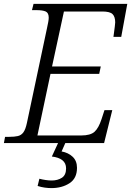

<svg xmlns="http://www.w3.org/2000/svg" viewBox="-37 -734 675 985"><path d="M-17 0 -11 -32H11Q37 -32 54.5 -36Q72 -40 83 -55Q94 -70 101 -103L204 -589Q208 -607 210.5 -621Q213 -635 213 -643Q213 -668 197.5 -675Q182 -682 150 -682H127L135 -714H616L585 -545H545Q546 -552 548 -567.5Q550 -583 552 -598Q554 -613 554 -619Q554 -648 540.5 -661.5Q527 -675 488 -675H291L230 -393H480L472 -355H222L155 -39H379Q427 -39 448 -58Q469 -77 484 -123L499 -169H539L497 0ZM226 231Q211 231 192.5 228.5Q174 226 156 220L165 183Q180 187 197 189.5Q214 192 228 192Q259 192 280.5 178Q302 164 302 130Q302 103 283 88Q264 73 229 69L265 -9H302L279 43Q313 49 335.5 70Q358 91 358 127Q358 181 319.5 206Q281 231 226 231Z"/></svg>

Font: Noto Serif Light
Style: Italic
Weight: 300
Italic angle: -12°
Designer: Monotype Design Team
Foundry: Monotype Imaging Inc.
Version: Version 2.013